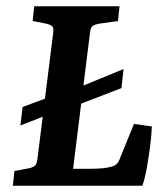

<svg xmlns="http://www.w3.org/2000/svg" viewBox="-20 -592 534 612"><path d="M21 0 26 -47 74 -56Q86 -59 91.5 -64Q97 -69 99 -83L150 -491Q151 -504 146 -508.5Q141 -513 130 -516L84 -525L89 -572H361L356 -525L293 -516Q284 -514 276.5 -510Q269 -506 267 -489L213 -54H267Q288 -54 305.5 -55.5Q323 -57 336 -61Q347 -64 353 -70.5Q359 -77 363 -89L407 -197L464 -189Q463 -159 458.5 -125.5Q454 -92 448.5 -60Q443 -28 434 0ZM45 -192 52 -251 181 -299 194 -298 374 -372 367 -311 187 -242 175 -243Z"/></svg>

Font: Yrsa SemiBold
Style: Italic
Weight: 600
Italic angle: -7.10001°
Version: Version 2.004